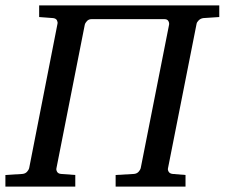

<svg xmlns="http://www.w3.org/2000/svg" viewBox="-41 -691 832 711"><path d="M711.9 -624Q701.7 -622.6 694.8 -615.7Q688 -608.9 687 -603L581.1 -67.9Q579.6 -62 583.5 -55.2Q587.4 -48.3 598.1 -46.9L646 -43V0H387.2V-43L455.1 -46.9Q465.8 -47.9 472.2 -54.9Q478.5 -62 480 -67.9L585 -599.1Q586.4 -606 582.5 -613Q578.6 -620.1 567.9 -620.1H297.9Q287.6 -620.1 281 -613Q274.4 -606 272.9 -599.1L168 -67.9Q166.5 -62 170.4 -54.9Q174.3 -47.9 185.1 -46.9L237.8 -43V0H-21V-43L42 -46.9Q52.7 -47.9 59.1 -54.9Q65.4 -62 66.9 -67.9L171.9 -603Q173.3 -608.9 169.9 -615.7Q166.5 -622.6 155.8 -624L104 -627.9V-670.9H771V-627.9Z"/></svg>

Font: Charis SIL Cyr
Style: Italic
Weight: 400
Italic angle: -11°
Foundry: SIL International
Version: Version 5.000